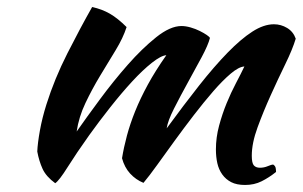

<svg xmlns="http://www.w3.org/2000/svg" viewBox="-20 -496 861 546"><path d="M675 -307Q659 -306 636 -286.5Q613 -267 586.5 -236.5Q560 -206 531.5 -169Q503 -132 476.5 -95.5Q450 -59 427 -27Q404 5 388 24Q366 15 350 -2.5Q334 -20 327 -46Q332 -77 341 -110.5Q350 -144 364.5 -180Q379 -216 400.5 -255.5Q422 -295 453 -339Q438 -338 412 -317.5Q386 -297 356 -264.5Q326 -232 294 -191.5Q262 -151 234 -112Q197 -60 172.5 -21Q148 18 137 25Q111 6 101 -16Q91 -38 86 -65Q87 -89 93.5 -125Q100 -161 112 -199Q135 -272 171.5 -344Q208 -416 242 -476Q270 -470 292.5 -457Q315 -444 340 -419Q330 -388 309 -353.5Q288 -319 265 -281Q242 -243 223 -203Q204 -163 198 -122Q226 -162 264.5 -214Q303 -266 343.5 -312Q384 -358 424 -390Q464 -422 496 -422Q508 -422 522 -418Q536 -414 548 -408Q560 -402 568 -396.5Q576 -391 577 -388Q572 -368 553.5 -333.5Q535 -299 514 -261Q493 -223 475 -187.5Q457 -152 454 -131Q503 -198 546 -252.5Q589 -307 627 -346Q665 -385 697.5 -406Q730 -427 759 -427Q779 -427 796.5 -416.5Q814 -406 821 -386Q812 -356 791.5 -314Q771 -272 750 -225.5Q729 -179 712.5 -134Q696 -89 696 -53Q696 -32 702 -25.5Q708 -19 719 -19Q731 -19 741.5 -23.5Q752 -28 757 -28Q763 -24 764 -18Q765 -12 765 -7Q745 9 724 19.5Q703 30 677 30Q653 30 637.5 22Q622 14 612 0Q602 -14 598 -32Q594 -50 594 -71Q594 -105 603 -138.5Q612 -172 624.5 -202.5Q637 -233 651 -259.5Q665 -286 675 -307Z"/></svg>

Font: Kaushan Script
Style: Regular
Weight: 400
Designer: Pablo Impallari
Foundry: Pablo Impallari
Version: Version 1.002